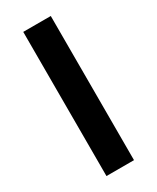

<svg xmlns="http://www.w3.org/2000/svg" viewBox="-185 -766 670 820"><g transform="rotate(-30 150.0 -355.5)"><path d="M83 0H218.8V-710.9H83Z"/></g></svg>

Font: Roboto Flex
Style: wght 600 wdth 140 opsz 13.0 GRAD 0.00 slnt 0.00 XTRA 468 XOPQ 96 YOPQ 79 YTLC 514 YTUC 712 YTAS 750 YTDE -203.00 YTFI 738
Weight: 600
Width: 8
Designer: Berlow after Robertson
Foundry: Google
Version: Version 3.100